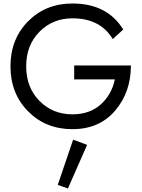

<svg xmlns="http://www.w3.org/2000/svg" viewBox="-20 -730 815 1100"><path d="M399 70 479 100 369 350 311 329ZM405 -275V-355H730Q730 -202 639.5 -96Q549 10 395 10Q242 10 141 -92Q40 -194 40 -350Q40 -506 141 -608Q242 -710 395 -710Q594 -710 686 -561L626 -506Q555 -625 395 -625Q282 -625 206 -548Q130 -471 130 -350Q130 -229 206 -152Q282 -75 395 -75Q494 -75 557 -131.5Q620 -188 638 -275Z"/></svg>

Font: renner_400book
Style: Book
Weight: 400
Version: Version 003.000 ; ttfautohint (v0.97) -l 8 -r 50 -G 200 -x 1